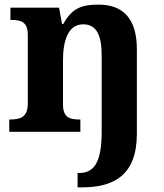

<svg xmlns="http://www.w3.org/2000/svg" viewBox="-20 -569 707 829"><path d="M315 240H334C472 240 571 187 571 8V-356C571 -491 509 -549 406 -549C343 -549 293 -540 253 -465H248L235 -536H25V-483H28C72 -483 100 -474 100 -418V-122C100 -62 67 -53 22 -53H20V0H327V-53H324C280 -53 252 -62 252 -118V-309C252 -391 273 -464 339 -464C398 -464 419 -415 419 -329V0C419 136 384 178 321 178H315Z"/></svg>

Font: Noto Nastaliq Urdu
Style: Bold
Weight: 700
Designer: Monotype Design Team (Patrick Giasson: type design, Kamal Mansour: OpenType code, Glenda Bellarosa). Updated by Simon Co
Foundry: Monotype Imaging Inc., Simon Cozens
Version: Version 3.009